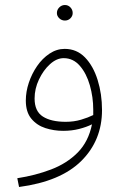

<svg xmlns="http://www.w3.org/2000/svg" viewBox="-20 -516 498 766"><path d="M56 230 49 195Q121 184 184 160Q247 136 290 92.5Q333 49 347 -20Q325 -9 295.5 -1.5Q266 6 232 6Q195 6 161 -5Q127 -16 105 -42.5Q83 -69 83 -115Q83 -150 95 -186Q107 -222 128 -252.5Q149 -283 177.5 -302Q206 -321 238 -321Q286 -321 319 -287Q352 -253 369.5 -197Q387 -141 387 -77Q387 44 304.5 126Q222 208 56 230ZM118 -123Q118 -72 151 -51Q184 -30 242 -30Q275 -30 303.5 -38.5Q332 -47 352 -57Q352 -68 352 -79Q352 -128 338.5 -175.5Q325 -223 298.5 -253.5Q272 -284 234 -284Q206 -284 179.5 -260Q153 -236 135.5 -199Q118 -162 118 -123ZM239 -434Q226 -434 216.5 -443Q207 -452 207 -464Q207 -477 216.5 -486.5Q226 -496 239 -496Q252 -496 261 -486.5Q270 -477 270 -464Q270 -452 261 -443Q252 -434 239 -434Z"/></svg>

Font: Noto Sans Arabic UI XLt
Style: Regular
Weight: 200
Designer: Monotype Design Team, Nadine Chahine and Nizar Qandah
Foundry: Monotype Imaging Inc.
Version: Version 2.010; ttfautohint (v1.8.4.7-5d5b)